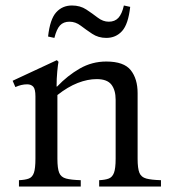

<svg xmlns="http://www.w3.org/2000/svg" viewBox="-20 -679 621 699"><path d="M481 -101Q481 -66 487.5 -50Q494 -34 512.5 -29Q531 -24 566 -23V0H341V-23Q363 -24 376 -29Q389 -34 395 -50Q401 -66 401 -101V-316Q401 -351 385.5 -371Q370 -391 332 -391Q299 -391 263 -377Q227 -363 189 -333V-101Q189 -66 195.5 -50Q202 -34 220.5 -29Q239 -24 274 -23V0H49V-23Q72 -24 85 -29Q98 -34 103.5 -50Q109 -66 109 -101V-328Q109 -355 101 -363.5Q93 -372 79 -372Q68 -372 57.5 -369.5Q47 -367 36 -362L26 -385L187 -460L193 -454Q191 -445 188.5 -419Q186 -393 186 -364H188Q226 -404 270.5 -429.5Q315 -455 367 -455Q431 -455 456 -423.5Q481 -392 481 -340ZM233 -600Q211 -600 198.5 -586.5Q186 -573 178 -541L155 -546Q162 -609 184.5 -634Q207 -659 242 -659Q272 -659 294 -644.5Q316 -630 335.5 -615Q355 -600 376 -600Q398 -600 411 -614Q424 -628 431 -659L454 -654Q447 -591 424.5 -566Q402 -541 367 -541Q338 -541 315.5 -556Q293 -571 274 -585.5Q255 -600 233 -600Z"/></svg>

Font: Bona Nova
Style: Regular
Weight: 400
Designer: Mateusz Machalski
Foundry: Capitalics
Version: Version 4.001; ttfautohint (v1.8.3)